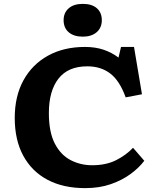

<svg xmlns="http://www.w3.org/2000/svg" viewBox="-20 -956 813 990"><path d="M419 14Q306 14 225 -29Q144 -72 100 -153Q56 -234 56 -348Q56 -460 101 -542Q146 -624 227.5 -669Q309 -714 418 -714Q472 -714 514.5 -699.5Q557 -685 591 -659L604 -714H671L712 -470L628 -454Q597 -540 548.5 -577Q500 -614 430 -614Q331 -614 281.5 -550.5Q232 -487 232 -373Q232 -275 262.5 -216Q293 -157 344 -130.5Q395 -104 455 -104Q527 -104 578.5 -130Q630 -156 666 -194L724 -127Q697 -91 653.5 -59Q610 -27 551.5 -6.5Q493 14 419 14ZM407 -767Q361 -767 334.5 -789.5Q308 -812 308 -852Q308 -890 334 -913Q360 -936 407 -936Q454 -936 479.5 -913.5Q505 -891 505 -852Q505 -813 478.5 -790Q452 -767 407 -767Z"/></svg>

Font: Literata 7pt
Style: Bold
Weight: 700
Designer: Latin by Veronika Burian and Jose Scaglione. Greek by Irene Vlachou. Cyrillic by Vera Evstafieva.
Foundry: TypeTogether
Version: Version 3.002